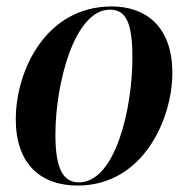

<svg xmlns="http://www.w3.org/2000/svg" viewBox="-20 -566 583 596"><path d="M221 10C424 10 515 -196 515 -340C515 -486 430 -546 327 -546C121 -546 29 -345 29 -196C29 -57 106 10 221 10ZM225 0C177 0 152 -40 152 -148C152 -307 211 -536 321 -536C371 -536 391 -496 391 -387C391 -228 338 0 225 0Z"/></svg>

Font: Noto Serif Display SemiCondensed SemiBold
Style: Italic
Weight: 600
Width: 4
Italic angle: -12°
Designer: Monotype Design Team
Foundry: Monotype Imaging Inc.
Version: Version 2.009